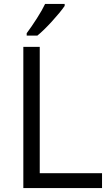

<svg xmlns="http://www.w3.org/2000/svg" viewBox="-20 -951 559 971"><path d="M169 -771Q200 -796 242.5 -842.5Q285 -889 307 -921V-931H208Q194 -901 166.5 -858Q139 -815 115 -783V-771ZM496 -75H181V-714H98V0H496Z"/></svg>

Font: OpenSansMMV
Style: Regular
Weight: 400
Designer: Steve Matteson
Foundry: Ascender Corporation
Version: Version 4.000